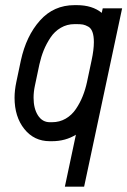

<svg xmlns="http://www.w3.org/2000/svg" viewBox="-20 -532 491 740"><path d="M341.8 -369.6Q341.8 -393.6 336.4 -408.4Q331.1 -423.3 320.1 -429.4Q309.1 -435.5 300 -437.3Q291 -439 275.9 -439H267.1Q238.3 -439 214.4 -425Q190.4 -411.1 174.6 -387.2Q158.7 -363.3 148.4 -337.9Q138.2 -312.5 131.8 -283.7L114.3 -200.7Q109.4 -177.7 109.4 -155.3Q109.4 -113.8 126.2 -87.4Q143.1 -61 171.9 -61H180.7Q209.5 -61 233.2 -74.7Q256.8 -88.4 272.7 -112.1Q288.6 -135.7 298.8 -161.4Q309.1 -187 315.4 -216.3L333 -299.3Q341.8 -340.3 341.8 -369.6ZM304.2 187.5H230L272.5 -12.7Q231.9 12.2 180.7 12.2H171.9Q111.3 12.2 73.7 -34.9Q36.1 -82 36.1 -155.3Q36.1 -183.6 43 -216.3L60.5 -299.3Q81.1 -393.6 134 -452.9Q187 -512.2 267.1 -512.2H275.9Q335.9 -512.2 372.1 -482.4L376 -500H450.7Z"/></svg>

Font: Anka/Coder Narrow
Style: Italic
Weight: 400
Width: 3
Italic angle: -12°
Monospace: yes
Version: Version 001.100